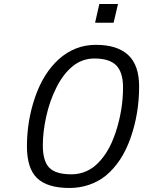

<svg xmlns="http://www.w3.org/2000/svg" viewBox="-20 -925 712 955"><path d="M474 -905H567L545 -812H453ZM672 -495Q672 -360 629.5 -239Q587 -118 506 -51Q470 -22 423.5 -6Q377 10 326 10Q216 10 165 -38.5Q114 -87 114 -197Q114 -325 155 -443Q196 -561 272 -630Q352 -702 457 -702Q563 -702 617.5 -651.5Q672 -601 672 -495ZM592 -490Q592 -565 558.5 -599.5Q525 -634 450 -634Q389 -634 342 -596Q295 -558 261 -490.5Q227 -423 210 -346Q193 -269 193 -202Q193 -124 225 -91Q257 -58 335 -58Q399 -58 450 -98Q518 -154 555 -266Q592 -378 592 -490Z"/></svg>

Font: Cairo
Style: Italic
Weight: 400
Italic angle: -13°
Designer: Mohamed Gaber, Accademia di Belle Arti di Urbino and others
Foundry: Kief Type Foundry, Accademia di Belle Arti di Urbino and others
Version: Version 3.011